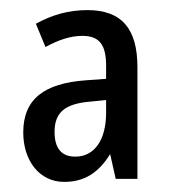

<svg xmlns="http://www.w3.org/2000/svg" viewBox="-20 -808 342 380"><path d="M153 -788C116 -788 84 -779 51 -761L70 -715C96 -729 119 -737 143 -737C177 -737 190 -719 190 -678V-652L149 -649C69 -643 26 -613 26 -546C26 -490 58 -448 107 -448C147 -448 175 -466 198 -503L209 -454H252V-675C252 -751 221 -788 153 -788ZM160 -607 190 -610V-585C190 -531 167 -498 129 -498C102 -498 88 -514 88 -547C88 -586 109 -603 160 -607Z"/></svg>

Font: Noto Sans Malayalam UI ExtraCondensed
Style: Regular
Weight: 400
Width: 2
Designer: Jelle Bosma - Monotype Design Team
Foundry: Monotype Imaging Inc.
Version: Version 2.104